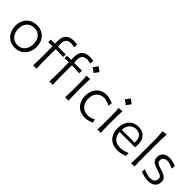

<svg xmlns="http://www.w3.org/2000/svg" viewBox="238 -2018 3263 3263"><g transform="rotate(45 1870.0 -386.5)"><path d="M313.3 -52.1Q250.4 -53.7 209.4 -83.4Q168.4 -113 148.1 -160.3Q127.9 -207.6 127.9 -261.7Q127.9 -318.6 148.5 -364.1Q169.2 -409.6 210.6 -436.7Q252.1 -463.9 313.3 -465.5Q399.9 -462.6 447.4 -407.3Q494.8 -351.9 494.8 -261.7Q494.8 -207.5 475.5 -160.1Q456.2 -112.8 416 -83.3Q375.8 -53.7 313.3 -52.1ZM313.5 11Q391 11 447.9 -25.3Q504.9 -61.7 536 -123.6Q567.2 -185.4 567.2 -261.7Q567.2 -337.3 537.1 -397.9Q507 -458.4 449.9 -493.6Q392.9 -528.8 312.4 -528.8Q234.5 -528.8 176.7 -494.3Q118.9 -459.8 87.2 -399.5Q55.5 -339.2 55.5 -261.7Q55.5 -207.6 72.4 -158.4Q89.2 -109.3 121.8 -71.2Q154.4 -33.2 202.5 -11.1Q250.5 11 313.5 11Z M1540.7 -772.9Q1526.1 -751.4 1512.1 -731.2Q1498.1 -711.1 1483.3 -690.3Q1505 -678.7 1525.8 -664.2Q1546.6 -649.7 1564.8 -632.9Q1580.1 -653.6 1594.6 -674Q1609.1 -694.3 1623.3 -714.4Q1600.4 -737 1580 -751.3Q1559.6 -765.6 1540.7 -772.9ZM1134.1 0Q1137.3 -58.3 1138.5 -112.7Q1139.6 -167 1139.6 -231.4V-282.5Q1139.6 -314.9 1139 -350.1Q1138.4 -385.4 1137.9 -423.9Q1137.4 -462.5 1136.7 -504.7Q1136.1 -547 1136.1 -593.3Q1136.1 -647.5 1151.2 -684.2Q1166.3 -721 1192.6 -743Q1219 -765.1 1253.2 -774.7Q1287.5 -784.3 1325.4 -784.3Q1340.2 -784.3 1357.2 -782.8Q1374.1 -781.3 1390.1 -779.1Q1406 -776.9 1416.1 -775.4L1409 -708Q1392.4 -713 1370.6 -716.7Q1348.7 -720.4 1331.2 -720.4Q1265.2 -720.4 1234.9 -688.9Q1204.6 -657.3 1204.6 -593.4Q1204.6 -574.2 1206.4 -552.6Q1208.3 -531 1211.4 -521.7L1210.2 -503.1V-231.4Q1210.2 -167 1211.4 -112.7Q1212.5 -58.3 1216.2 0ZM1037.8 -461.8V-521.7H1394.7V-457.5Q1341.7 -462.2 1290.4 -463.9Q1239.1 -465.6 1187.4 -465.8H1159.6ZM745.3 0Q748.5 -58.3 749.5 -112.7Q750.5 -167 750.5 -231.4V-282.5Q750.5 -314.9 750 -350.1Q749.6 -385.4 748.9 -423.9Q748.2 -462.5 747.7 -504.7Q747.3 -547 747.3 -593.3Q747.3 -647.5 762.4 -684.2Q777.5 -721 804.1 -743Q830.7 -765.1 864.9 -774.7Q899.2 -784.3 937.1 -784.3Q951.9 -784.3 968.9 -782.8Q985.8 -781.3 1001.5 -779.1Q1017.2 -776.9 1027.3 -775.4L1021.1 -708Q1010 -711.5 996.2 -714.1Q982.4 -716.8 968.3 -718.6Q954.2 -720.4 942.4 -720.4Q876.4 -720.4 846.3 -688.9Q816.3 -657.3 816.3 -593.4Q816.3 -574.2 818.1 -552.6Q820 -531 823.1 -521.7L821.5 -503.1V-231.4Q821.5 -167 822.6 -112.7Q823.8 -58.3 827.4 0ZM649 -457.5V-521.7H1006.5V-461.8Q953.5 -464 901.9 -464.9Q850.4 -465.8 798.7 -465.8H771.3ZM1513.3 0H1595.9Q1592.2 -57.6 1590.9 -111.1Q1589.5 -164.6 1589.5 -228.7V-280.7Q1589.5 -326.5 1590.2 -366.1Q1591 -405.7 1592.4 -443Q1593.8 -480.4 1596.2 -519.2L1511.8 -516.8Q1514.3 -478.4 1515.9 -441.4Q1517.4 -404.4 1518.2 -365.3Q1518.9 -326.2 1518.9 -280.7V-228.7Q1518.9 -164.6 1517.7 -111.1Q1516.5 -57.6 1513.3 0Z M1994.8 10.2Q2039.8 10.2 2080.2 -1.8Q2120.6 -13.9 2148.8 -23.8L2141.3 -92.6Q2105.5 -73.4 2071.2 -63.3Q2036.9 -53.2 2007.3 -53.2Q1940.9 -54.6 1896.8 -81.8Q1852.7 -109.1 1830.4 -155.5Q1808 -202 1808 -260.5Q1808 -353.8 1858.1 -407.7Q1908.1 -461.7 1991.6 -463.7Q2011.2 -463.7 2050.6 -454Q2090 -444.3 2139.9 -421L2145.2 -490.4Q2114.6 -502.3 2070.4 -515.5Q2026.1 -528.7 1985.1 -528.7Q1906.1 -528.7 1850.5 -493.2Q1794.8 -457.6 1765.3 -396.7Q1735.7 -335.7 1735.7 -258.8Q1735.7 -183 1765.9 -122Q1796.1 -61 1854.1 -25.4Q1912.1 10.2 1994.8 10.2Z M2313.6 -772.5Q2299 -751 2285.1 -730.8Q2271.1 -710.6 2256.2 -689.9Q2277.9 -678.3 2298.7 -663.8Q2319.5 -649.3 2337.7 -632.5Q2353.1 -653.2 2367.6 -673.5Q2382 -693.9 2396.2 -714Q2373.3 -736.6 2352.9 -750.8Q2332.5 -765.1 2313.6 -772.5ZM2288.3 0H2370.8Q2367.2 -57.6 2365.8 -111.1Q2364.4 -164.6 2364.4 -228.7V-280.7Q2364.4 -326.5 2365.1 -366.1Q2365.9 -405.7 2367.3 -443Q2368.7 -480.4 2371.1 -519.2L2286.7 -516.8Q2289.2 -478.4 2290.8 -441.4Q2292.4 -404.4 2293.1 -365.3Q2293.9 -326.2 2293.9 -280.7V-228.7Q2293.9 -164.6 2292.6 -111.1Q2291.4 -57.6 2288.3 0Z M2782.5 11Q2832.6 11 2875.9 -1.6Q2919.2 -14.2 2949.9 -23.9L2946 -92.8Q2918.5 -80.5 2890.5 -71.4Q2862.5 -62.4 2836.5 -57.6Q2810.6 -52.8 2789 -52.8Q2688.6 -52.8 2639 -102.8Q2589.3 -152.7 2584.8 -238.6H2955.3Q2957.8 -254.5 2958.7 -271.2Q2959.5 -287.8 2959.5 -307.9Q2959.5 -414.8 2904 -471.8Q2848.5 -528.8 2752 -528.8Q2678.8 -528.8 2625.6 -494.4Q2572.3 -460.1 2543.7 -399.8Q2515 -339.5 2515 -261.7Q2515 -182.6 2543.8 -121Q2572.6 -59.4 2632.1 -24.2Q2691.5 11 2782.5 11ZM2894.6 -290.6 2584.6 -289.3Q2588.7 -370.2 2632.7 -420.4Q2676.7 -470.6 2753.1 -472.7Q2826.3 -470.3 2863.1 -424.2Q2899.8 -378.2 2894.6 -290.6Z M3098.8 0H3181.4Q3177.7 -57.6 3176.3 -111.1Q3174.9 -164.6 3174.9 -228.7V-515.4Q3174.9 -583.6 3176.8 -647.3Q3178.7 -710.9 3182.5 -774.5L3092 -761.1Q3098.6 -703.3 3101.5 -642.3Q3104.4 -581.3 3104.4 -515.4V-228.7Q3104.4 -164.6 3103.1 -111.1Q3101.9 -57.6 3098.8 0Z M3507.1 11Q3571.5 11 3611.9 -9.4Q3652.3 -29.9 3671.2 -64.5Q3690.2 -99 3690.2 -140Q3690.2 -185.2 3670 -211.7Q3649.9 -238.2 3612.9 -255.1Q3576 -271.9 3525 -287.3Q3461.4 -305 3435 -324.4Q3408.6 -343.8 3408.6 -381Q3408.6 -417.6 3425.8 -435.5Q3443 -453.5 3466.8 -460Q3490.6 -466.4 3510.3 -467.4Q3529.2 -467.4 3567.3 -456.6Q3605.4 -445.8 3652.3 -423.1L3658.6 -492.6Q3639.4 -499.7 3612.1 -508.1Q3584.9 -516.5 3555.7 -522.6Q3526.4 -528.7 3500 -528.7Q3422.6 -528.7 3379.1 -489.2Q3335.7 -449.7 3335.7 -386Q3335.7 -343 3354.6 -315.2Q3373.5 -287.5 3405.8 -270.4Q3438.1 -253.4 3478.3 -241.3Q3531.1 -226.4 3561.6 -213.9Q3592 -201.4 3605.2 -185.9Q3618.4 -170.5 3618.4 -145.5Q3618.4 -107.5 3602.7 -86.6Q3587 -65.7 3561 -57.4Q3535 -49.2 3504 -48.2Q3479.5 -48.2 3452 -53.8Q3424.5 -59.5 3395.6 -70.1Q3366.7 -80.6 3337.6 -94.5L3331 -27.7Q3361.9 -16 3407 -2.5Q3452.1 11 3507.1 11Z"/></g></svg>

Font: Pinar-VF
Style: Regular
Weight: 300
Designer: Amin Abedi
Version: Version 3.0